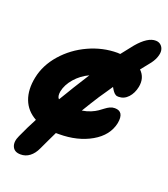

<svg xmlns="http://www.w3.org/2000/svg" viewBox="-152 -778 932 1063"><g transform="rotate(20 314.5 -246.0)"><path d="M92.8 178.2Q56.2 178.2 44.4 151.1Q32.7 124 50.8 85.9Q79.1 22.9 107.9 -30.8Q51.3 -62 30 -118.4Q8.8 -174.8 23.9 -249Q39.6 -327.1 97.4 -393.1Q155.3 -459 237.3 -496.6Q319.3 -534.2 405.8 -534.2Q408.2 -534.2 413.6 -533.7Q418.9 -533.2 421.9 -533.2Q437.5 -554.2 477.1 -603Q535.2 -671.4 583 -669.9Q601.1 -669.4 613 -658.4Q625 -647.5 628.2 -629.9Q631.3 -612.3 622.1 -587.2Q612.8 -562 590.8 -536.1Q583.5 -527.3 571.3 -511.7Q559.1 -496.1 554.2 -490.2Q592.3 -453.6 581.1 -397Q573.2 -357.9 549.8 -332.5Q526.4 -307.1 493.2 -307.1Q487.8 -307.1 483.4 -308.1Q479 -309.1 475.1 -312Q471.2 -314.9 468.5 -316.9Q465.8 -318.8 462.2 -324Q458.5 -329.1 457 -331.1Q455.6 -333 451.7 -339.6Q447.8 -346.2 446.8 -348.1Q438 -335 420.2 -308.6Q402.3 -282.2 393.1 -269Q358.9 -215.8 329.1 -166Q356.9 -170.4 379.6 -179.9Q402.3 -189.5 416.5 -199.5Q430.7 -209.5 443.4 -219.2Q456.1 -229 469.2 -235.1Q482.4 -241.2 497.1 -241.2Q553.2 -241.2 540 -168.9Q523.9 -91.8 444.1 -45.9Q364.3 0 253.9 0H236.8Q232.4 9.3 213.6 48.3Q194.8 87.4 185.1 108.9Q169.9 142.6 146 160.6Q122.1 178.7 92.8 178.2ZM242.2 -269Q285.6 -339.4 301.8 -363.8Q255.4 -342.3 222.4 -304.4Q189.5 -266.6 181.2 -225.1Q175.8 -194.3 189 -181.2Q197.8 -195.3 215.6 -224.9Q233.4 -254.4 242.2 -269Z"/></g></svg>

Font: Shantell Sans Bouncy
Style: Italic
Weight: 800
Italic angle: -11.31°
Designer: Stephen Nixon, Anya Danilova, Shantell Martin
Foundry: Arrow Type
Version: Version 1.006;[9816181b4]